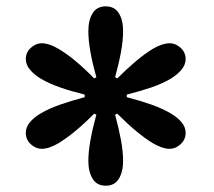

<svg xmlns="http://www.w3.org/2000/svg" viewBox="-20 -861 680 610"><path d="M315.9 -271Q287.6 -271 274.2 -293.2Q260.7 -315.4 260.7 -349.6Q260.7 -378.9 267.3 -415.5Q273.9 -452.1 286.1 -496.6L279.3 -500Q215.3 -435.5 164.6 -405.3Q150.9 -397.5 137.7 -392.8Q124.5 -388.2 112.3 -388.2Q94.2 -388.2 78.1 -402.6Q62 -417 62 -439Q62 -457.5 75.4 -473.1Q88.9 -488.8 109.9 -501Q135.7 -516.1 170.2 -528.3Q204.6 -540.5 249 -552.2V-560.5Q205.1 -571.3 170.4 -583.5Q135.7 -595.7 109.9 -610.8Q88.9 -623.5 75.4 -639.4Q62 -655.3 62 -673.3Q62 -694.8 78.1 -709.2Q94.2 -723.6 112.3 -723.6Q135.7 -723.6 164.6 -706.5Q214.8 -677.7 279.3 -611.8L286.1 -615.7Q273.9 -659.2 267.3 -695.8Q260.7 -732.4 260.7 -762.2Q260.7 -796.9 274.2 -818.8Q287.6 -840.8 315.9 -840.8Q344.2 -840.8 357.7 -818.8Q371.1 -796.9 371.1 -762.2Q371.1 -732.9 364.5 -696.5Q357.9 -660.2 345.7 -615.7L352.5 -611.8Q384.3 -643.6 412.8 -667.5Q441.4 -691.4 466.8 -706.5Q496.1 -723.6 519.5 -723.6Q537.6 -723.6 553.7 -709.2Q569.8 -694.8 569.8 -673.3Q569.8 -655.3 556.4 -639.4Q543 -623.5 522 -610.8Q496.6 -595.7 462.2 -583.7Q427.7 -571.8 382.8 -560.5V-552.2Q426.3 -541 461.2 -528.6Q496.1 -516.1 522 -501Q543 -488.8 556.4 -473.1Q569.8 -457.5 569.8 -439Q569.8 -417.5 553.7 -402.8Q537.6 -388.2 519.5 -388.2Q507.3 -388.2 493.9 -392.8Q480.5 -397.5 466.8 -405.3Q417 -435.1 352.5 -500L345.7 -496.6Q357.4 -453.1 364.3 -416.3Q371.1 -379.4 371.1 -349.6Q371.1 -315.4 357.7 -293.2Q344.2 -271 315.9 -271Z"/></svg>

Font: Pinar DS1 Bold
Style: Regular
Weight: 700
Designer: Amin Abedi
Version: Version 3.000